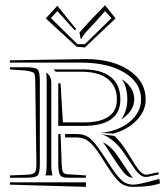

<svg xmlns="http://www.w3.org/2000/svg" viewBox="-20 -749 634 729"><path d="M281.7 -625.5Q288.1 -633.3 305.9 -652.6Q323.7 -671.9 328.6 -677.2L378.9 -729L418.9 -679.2L302.2 -568.8L270.5 -571.8L153.8 -679.2L197.8 -727.1L243.2 -670.4Q248.5 -664.6 255.9 -654.8Q263.2 -645 269 -640.1L264.6 -633.3Q261.2 -637.7 235.4 -665L197.8 -707L173.3 -680.2L274.4 -581.1H302.2L403.3 -680.2L378.9 -707L341.8 -665Q334.5 -657.2 323 -645Q311.5 -632.8 306.4 -627.2Q301.3 -621.6 296.4 -614.5Q291.5 -607.4 290.5 -602.1H286.1ZM17.6 -56.6H306.2V-39.6L17.6 -47.9ZM296.4 -271H201.2V-432.6H210L218.8 -284.2H297.4Q423.8 -284.2 423.8 -371.6Q423.8 -421.4 389.4 -449Q355 -476.6 288.6 -476.6H191.9L183.6 -485.4H297.4Q365.2 -485.4 401.1 -456.1Q437 -426.8 437 -371.6Q437 -271 296.4 -271ZM214.4 -122.6Q215.3 -102.5 219.2 -95.5Q223.1 -88.4 235.8 -87.4L306.2 -83V-74.2H235.8Q213.4 -74.2 207.3 -85.9Q201.2 -97.7 201.2 -127V-240.2H210ZM17.6 -485.4V-493.7H78.6Q114.3 -493.7 122.8 -485.4Q131.3 -477.1 131.3 -441.4V-127Q131.3 -91.3 122.8 -82.8Q114.3 -74.2 78.6 -74.2H17.6V-83L80.6 -85.4Q105.5 -86.4 111.8 -93.5Q118.2 -100.6 118.2 -126L113.8 -441.4Q113.3 -466.3 108.4 -471.7Q103.5 -477.1 78.6 -481ZM414.6 -232.9Q424.8 -223.6 438.2 -206.8Q451.7 -189.9 458.5 -178.7L473.1 -155.3Q475.6 -151.9 482.9 -139.6Q490.2 -127.4 494.9 -120.6Q499.5 -113.8 506.6 -104.5Q513.7 -95.2 520.5 -90.8Q527.3 -86.4 533.7 -85.9H539.1L581.5 -95.2L583 -86.9L565.9 -83L541 -77.6Q538.6 -77.1 533.2 -77.1Q522 -77.1 511.2 -85.9Q500.5 -94.7 492.7 -106Q484.9 -117.2 464.4 -147.9L448.2 -171.4Q431.6 -196.3 407.5 -215.8Q383.3 -235.4 363.3 -239.7ZM409.7 -241.7 363.3 -244.6Q428.2 -250.5 471.9 -286.1Q515.6 -321.8 515.6 -371.6Q515.6 -434.6 453.1 -472.9Q390.6 -511.2 288.6 -511.2H17.6V-520L287.6 -524.4Q290.5 -524.4 295.4 -524.7Q300.3 -524.9 302.7 -524.9Q406.2 -524.9 469.7 -482.4Q533.2 -439.9 533.2 -371.6Q533.2 -326.7 497.6 -291Q461.9 -255.4 409.7 -241.7ZM585 -69.8 587.4 -52.7 572.8 -48.3Q541 -39.6 485.8 -39.6Q454.1 -39.6 434.3 -56.9Q414.6 -74.2 383.8 -123L359.4 -161.1Q335.4 -198.2 316.4 -212.6Q297.4 -227.1 271.5 -227.1H227.1V-240.2H271.5Q302.2 -240.2 322 -223.4Q341.8 -206.5 369.1 -164.6L394 -127Q423.3 -81.1 441.7 -64.5Q460 -47.9 485.8 -47.9Q505.9 -47.9 568.4 -65.4ZM484.9 -74.2Q469.2 -74.7 455.8 -87.6Q442.4 -100.6 416 -141.1L391.1 -179.2Q387.2 -185.5 379.4 -196.8Q371.6 -208 370.6 -209Q402.8 -192.9 426.8 -156.7L442.4 -133.3Q473.1 -86.4 484.9 -74.2ZM439.9 -295.4Q463.4 -327.1 463.4 -371.6Q463.4 -417 442.9 -448.2Q489.7 -417.5 489.7 -371.6Q489.7 -350.1 476.6 -329.8Q463.4 -309.6 439.9 -295.4ZM155.8 -472.2 157.2 -472.7 165 -464.8Q174.8 -455.1 174.8 -432.6V-127V-121.1Q174.8 -102.5 177.7 -88.9Q177.7 -87.9 178.5 -85.9Q179.2 -84 179.7 -83H152.3Q152.3 -84 153.3 -85.9Q154.3 -87.9 154.3 -88.9Q157.2 -100.6 157.2 -127V-441.4Q157.2 -462.9 155.8 -472.2Z"/></svg>

Font: FoglihtenNo03
Style: Regular
Weight: 500
Version: Version 0.59